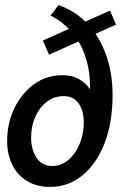

<svg xmlns="http://www.w3.org/2000/svg" viewBox="-20 -721 501 753"><path d="M177 12Q122.5 12 84.8 -11.8Q47 -35.5 27.5 -76.2Q8 -117 8 -167.5Q8 -237.5 36.2 -296.2Q64.5 -355 113.2 -390.5Q162 -426 223.5 -426Q260 -426 283.8 -413.8Q307.5 -401.5 321.5 -385.5Q335.5 -369.5 342 -358.5L331.5 -338Q337.5 -416 321 -478.5Q304.5 -541 268.2 -586.8Q232 -632.5 178.5 -660L209.5 -701Q276 -678 323.2 -627.5Q370.5 -577 396 -505.8Q421.5 -434.5 421.5 -348.5Q421.5 -239.5 389.8 -158.5Q358 -77.5 302.8 -32.8Q247.5 12 177 12ZM186 -70Q220 -70 247.8 -93.5Q275.5 -117 292 -155.8Q308.5 -194.5 308.5 -241Q308.5 -286.5 288.5 -315.2Q268.5 -344 230 -344Q192.5 -344 163.5 -321.8Q134.5 -299.5 118.2 -262.8Q102 -226 102 -181.5Q102 -135.5 123 -102.8Q144 -70 186 -70ZM172.5 -506.5 148 -562 411.5 -679.5 435 -624.5Z"/></svg>

Font: Cabin
Style: Italic
Weight: 400
Width: 4
Italic angle: -10°
Designer: Pablo Impallari
Foundry: Pablo Impallari. http://www.impallari.com Igino Marini. http://www.ikern.com
Version: Version 3.001